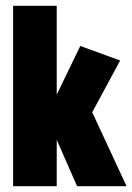

<svg xmlns="http://www.w3.org/2000/svg" viewBox="-20 -640 455 660"><path d="M25 0V-620H175V0ZM245 0 165 -182H114V-294H165L256 -482L393 -432L297 -254L415 0Z"/></svg>

Font: Smooch Sans Thin Black
Style: Regular
Weight: 900
Version: Version 1.010